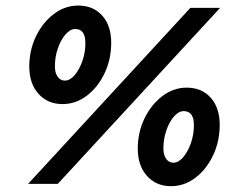

<svg xmlns="http://www.w3.org/2000/svg" viewBox="-20 -653 832 682"><path d="M202.1 -283.3Q149.3 -283.3 116.7 -319.8Q84 -356.2 84 -416.7Q84 -475 108 -524.3Q131.9 -573.6 171.5 -603.5Q211.1 -633.3 257.6 -633.3Q311.1 -633.3 343.1 -597.6Q375 -561.8 375 -501.4Q375 -442.4 351.4 -392.7Q327.8 -343.1 288.5 -313.2Q249.3 -283.3 202.1 -283.3ZM210.4 -366.7Q228.5 -366.7 245.1 -386.1Q261.8 -405.6 272.6 -436.1Q283.3 -466.7 283.3 -500Q283.3 -550 247.2 -550Q229.2 -550 212.5 -530.6Q195.8 -511.1 185.4 -480.9Q175 -450.7 175 -417.4Q175 -394.4 184.7 -380.6Q194.4 -366.7 210.4 -366.7ZM79.9 0 656.2 -625H761.8L185.4 0ZM587.5 8.3Q534.7 8.3 502.1 -28.1Q469.4 -64.6 469.4 -125Q469.4 -183.3 493.4 -232.6Q517.4 -281.9 556.9 -311.8Q596.5 -341.7 643.1 -341.7Q696.5 -341.7 728.5 -305.9Q760.4 -270.1 760.4 -209.7Q760.4 -150.7 736.8 -101Q713.2 -51.4 674 -21.5Q634.7 8.3 587.5 8.3ZM595.8 -75Q613.9 -75 630.6 -94.4Q647.2 -113.9 658 -144.4Q668.8 -175 668.8 -208.3Q668.8 -258.3 632.6 -258.3Q614.6 -258.3 597.9 -239.2Q581.2 -220.1 570.8 -189.6Q560.4 -159 560.4 -125.7Q560.4 -102.8 570.1 -88.9Q579.9 -75 595.8 -75Z"/></svg>

Font: Afacad
Style: Bold Italic
Weight: 700
Italic angle: -14°
Designer: Kristian Moeller
Foundry: Dicotype
Version: Version 1.000; ttfautohint (v1.8.4.7-5d5b)